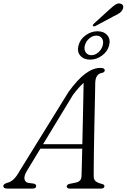

<svg xmlns="http://www.w3.org/2000/svg" viewBox="-48 -1107 744 1127"><path d="M109 -102.5Q92 -73.5 95.8 -55.5Q99.5 -37.5 118.5 -33.5L149 -29.5Q157.5 -27.5 161 -23.5Q164.5 -19.5 164.5 -15Q164.5 -8 158.8 -4Q153 0 142.5 0H-4Q-16.5 0 -22.5 -3.8Q-28.5 -7.5 -28.5 -15Q-28.5 -21.5 -22.5 -26Q-16.5 -30.5 -4 -34.5Q14 -38 31.8 -54.5Q49.5 -71 66.5 -102.5L354 -567Q407 -640.5 452.8 -674.5Q498.5 -708.5 541.5 -708.5Q555 -708.5 561 -704.5Q567 -700.5 567 -694.5Q567 -689 563 -685Q559 -681 550.5 -679Q532.5 -676.5 522.2 -662.2Q512 -648 511 -621Q511 -603 510.2 -568.8Q509.5 -534.5 508.5 -489.5Q507.5 -444.5 506.5 -394.5Q505.5 -344.5 504.5 -294.8Q503.5 -245 503 -200.5Q502.5 -156 502.2 -122.2Q502 -88.5 502 -71.5Q502 -59 507 -50.8Q512 -42.5 522.8 -37Q533.5 -31.5 551 -27Q565 -24 565 -14Q565 -8 559.8 -4Q554.5 0 544 0H360Q352.5 0 348 -3.8Q343.5 -7.5 343.5 -12.5Q343.5 -18 347.8 -21.8Q352 -25.5 359 -27.5L400 -36Q414.5 -39.5 422.2 -48.5Q430 -57.5 430.5 -73.5Q431 -92 432 -126.5Q433 -161 434 -206Q435 -251 436.2 -301.8Q437.5 -352.5 438.5 -403.5Q439.5 -454.5 440.5 -500.8Q441.5 -547 442.2 -583.2Q443 -619.5 443 -640L458.5 -633.5Q451.5 -628.5 440 -618Q428.5 -607.5 413.5 -590.8Q398.5 -574 380 -549.5ZM169.5 -234.5 182.5 -260.5H463L460 -234.5ZM480.5 -757Q443 -757 423 -780.8Q403 -804.5 413 -840.5Q422 -876 454.5 -899.8Q487 -923.5 524.5 -923.5Q562 -923.5 582 -899.8Q602 -876 592.5 -840.5Q583.5 -805 551 -781Q518.5 -757 480.5 -757ZM517.5 -898Q496 -898 476.5 -881.8Q457 -865.5 450 -840.5Q444 -816.5 455.2 -799.8Q466.5 -783 488.5 -783Q510.5 -783 529.5 -799.8Q548.5 -816.5 555 -840.5Q561.5 -865.5 550.5 -881.8Q539.5 -898 517.5 -898ZM594 -1051Q614.5 -1070 629.8 -1080Q645 -1090 659.5 -1085.5Q671.5 -1082.5 674.5 -1072.8Q677.5 -1063 671.5 -1051.5Q666 -1038.5 652.2 -1029.5Q638.5 -1020.5 619 -1011.5L511.5 -954Q507.5 -952 503.5 -952.2Q499.5 -952.5 497.5 -955Q495.5 -958.5 498.2 -962.2Q501 -966 504.5 -969.5Z"/></svg>

Font: Fraunces Light
Style: Italic
Weight: 300
Italic angle: -16°
Version: Version 1.000;[b76b70a41]